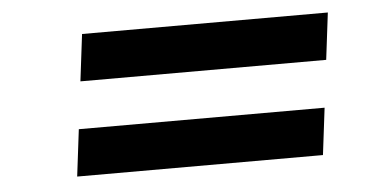

<svg xmlns="http://www.w3.org/2000/svg" viewBox="-33 -452 785 400"><g transform="rotate(-5 359.5 -252.5)"><path d="M126 -203H640L628 -105H114ZM150 -400H664L652 -302H138Z"/></g></svg>

Font: Josefin Sans Thin SemiBold
Style: Italic
Weight: 600
Italic angle: -7°
Version: Version 2.000